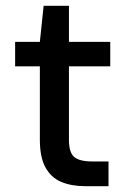

<svg xmlns="http://www.w3.org/2000/svg" viewBox="-20 -640 439 660"><path d="M273 0Q225 0 190 -15Q155 -30 136 -65Q117 -100 117 -160V-412H32V-496H117L130 -620H217V-496H359V-412H217V-159Q217 -116 235 -100.5Q253 -85 297 -85H353V0Z"/></svg>

Font: DM Sans 24pt Medium
Style: Regular
Weight: 500
Designer: Colophon Foundry, Jonny Pinhorn
Foundry: Colophon Foundry
Version: Version 4.004;gftools[0.9.30]